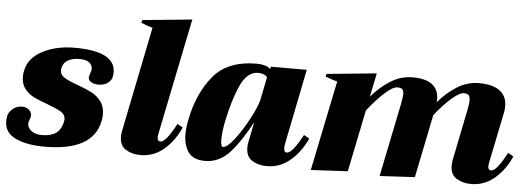

<svg xmlns="http://www.w3.org/2000/svg" viewBox="-49 -836 2693 981"><g transform="rotate(5 1297.5 -346.0)"><path d="M-1 -103Q-1 -116 2 -131Q5 -148 25 -166Q45 -184 74 -184Q95 -184 109 -171.5Q123 -159 123 -143Q123 -136 117 -120Q116 -117 114 -110.5Q112 -104 112 -100Q112 -81 131 -64.5Q150 -48 188 -48Q232 -48 258.5 -66.5Q285 -85 294 -128Q295 -132 295 -138Q295 -162 273 -175.5Q251 -189 203 -207Q160 -222 131.5 -236Q103 -250 83.5 -274.5Q64 -299 64 -337Q64 -354 68 -370Q81 -434 151 -470.5Q221 -507 315 -507Q524 -507 524 -399Q524 -387 521 -373Q517 -357 499 -343.5Q481 -330 452 -330Q430 -330 415 -338.5Q400 -347 400 -362Q400 -368 404 -379.5Q408 -391 410 -398Q411 -401 411 -407Q411 -425 395.5 -438.5Q380 -452 344 -452Q311 -452 286.5 -439Q262 -426 256 -397Q255 -393 255 -387Q255 -363 277.5 -349Q300 -335 346 -319Q392 -302 419.5 -288Q447 -274 467.5 -247.5Q488 -221 488 -181Q488 -161 484 -144Q452 10 206 10Q113 10 56 -17Q-1 -44 -1 -103Z M590 -76Q590 -89 593 -105L702 -643Q676 -650 643 -664L646 -678L901 -703L781 -115Q777 -95 777 -89Q777 -68 793 -68Q821 -68 872 -165L900 -149Q870 -80 817.5 -35Q765 10 697 10Q654 10 622 -9.5Q590 -29 590 -76Z M917 -116Q917 -150 926 -193Q951 -324 1024.5 -415.5Q1098 -507 1250 -507Q1272 -507 1291 -501.5Q1310 -496 1319 -485L1322 -498H1506L1429 -115Q1426 -102 1426 -90Q1426 -68 1441 -68Q1457 -68 1478.5 -96.5Q1500 -125 1521 -165L1549 -149Q1518 -80 1465.5 -35Q1413 10 1345 10Q1302 10 1270 -9.5Q1238 -29 1238 -76Q1238 -89 1241 -105L1262 -209Q1212 -113 1157.5 -51Q1103 11 1028 11Q968 11 942.5 -24.5Q917 -60 917 -116ZM1283 -324 1307 -442Q1301 -451 1288 -456Q1275 -461 1261 -461Q1204 -461 1170 -386Q1136 -311 1113 -198Q1109 -181 1105.5 -154Q1102 -127 1102 -105Q1102 -68 1114 -68Q1135 -68 1172.5 -117Q1210 -166 1243 -229Q1276 -292 1283 -324Z M2596 -149Q2566 -80 2513.5 -35Q2461 10 2393 10Q2350 10 2318 -9.5Q2286 -29 2286 -76Q2286 -89 2289 -105L2341 -362Q2348 -394 2348 -416Q2348 -435 2340.5 -442Q2333 -449 2317 -449Q2294 -449 2254.5 -414.5Q2215 -380 2170 -324L2104 0L1924 10L2000 -362Q2008 -400 2008 -417Q2008 -435 2000.5 -442Q1993 -449 1976 -449Q1952 -449 1911.5 -412.5Q1871 -376 1825 -318L1760 0L1571 10L1666 -452Q1647 -456 1605 -472L1608 -486L1864 -511L1839 -389Q1882 -440 1935 -473.5Q1988 -507 2048 -507Q2191 -507 2182 -391Q2224 -441 2276.5 -474Q2329 -507 2389 -507Q2459 -507 2495.5 -480Q2532 -453 2532 -401Q2532 -381 2528 -364L2477 -115Q2473 -95 2473 -89Q2473 -68 2489 -68Q2517 -68 2568 -165Z"/></g></svg>

Font: Trirong Black
Style: Italic
Weight: 900
Italic angle: -12°
Designer: Katatrad Team
Foundry: CadsonDemak
Version: Version 1.001